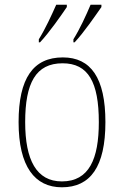

<svg xmlns="http://www.w3.org/2000/svg" viewBox="-20 -786 527 816"><path d="M292 -619V-606H297C336 -647 387 -722 411 -756V-766H365C346 -721 320 -664 292 -619ZM145 -619V-606H150C189 -647 241 -722 264 -756V-766H219C199 -721 173 -664 145 -619ZM243 10C364 10 428 -77 428 -267C428 -455 366 -542 247 -542C121 -542 59 -453 59 -267C59 -78 128 10 243 10ZM243 -15C135 -15 87 -106 87 -267C87 -433 132 -517 246 -517C355 -517 400 -437 400 -267C400 -111 359 -15 243 -15Z"/></svg>

Font: Noto Serif Tamil SemiCondensed Thin
Style: Regular
Weight: 100
Width: 4
Designer: Indian Type Foundry, Tom Grace, and the Monotype Design Team
Foundry: Monotype Imaging Inc.
Version: Version 2.004